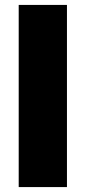

<svg xmlns="http://www.w3.org/2000/svg" viewBox="-20 -760 348 780"><path d="M56 0H252V-740H56Z"/></svg>

Font: Poppins STUK1
Style: Regular
Weight: 400
Designer: Jonny Pinhorn (original), Sammy Jo Hughes (modified version)
Foundry: Type Mafia
Version: Version 1.002;hotconv 1.0.109;makeotfexe 2.5.65596